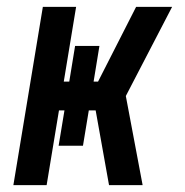

<svg xmlns="http://www.w3.org/2000/svg" viewBox="-20 -540 540 560"><path d="M298 0 259 -218H239L222 -115H151L168 -218H152L116 0H19L105 -520H202L166 -302H182L199 -406H270L253 -302H266L377 -520H482L347 -260L396 0Z"/></svg>

Font: Iosevka Term Curly
Style: Bold Italic
Weight: 700
Italic angle: -9°
Designer: Belleve Invis
Foundry: Belleve Invis
Version: Version 32.3.0